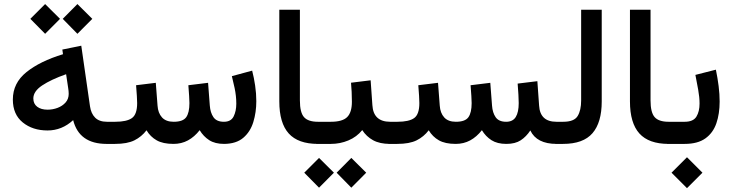

<svg xmlns="http://www.w3.org/2000/svg" viewBox="-20 -727 3701 970"><path d="M371.1 -706.5 446.3 -631.8 371.1 -556.2 296.9 -631.8ZM208 -706.5 283.2 -631.8 208 -556.2 133.3 -631.8ZM518.6 0Q379.9 0 349.6 -120.1Q293 -67.9 220.2 -67.9Q145 -67.9 95 -108.4Q44.9 -148.9 44.9 -224.1Q44.9 -307.6 113.8 -362.8Q182.6 -418 298.3 -453.1L294.9 -476.6L390.6 -496.1L434.6 -190.4Q439.9 -153.3 460.7 -132.6Q481.4 -111.8 520.5 -111.8H535.6V0ZM327.1 -252.9Q327.1 -267.1 324.2 -283.7L314 -352.1Q237.8 -325.2 193.1 -295.4Q148.4 -265.6 148.4 -229.5Q148.4 -202.6 168 -187.7Q187.5 -172.9 220.2 -172.9Q246.6 -172.9 271 -182.1Q295.4 -191.4 311.3 -209.2Q327.1 -227.1 327.1 -252.9Z M856.4 0Q803.2 0 771.5 -18.1Q739.7 -36.1 720.2 -68.8Q695.3 -36.1 659.2 -18.1Q623 0 561 0H516.1V-111.8H562Q620.6 -111.8 646.7 -130.6Q672.9 -149.4 672.9 -206.1Q672.9 -218.3 671.4 -242.7Q669.9 -267.1 667.5 -296.4L767.1 -308.6L775.9 -193.4Q778.3 -156.2 798.3 -134Q818.4 -111.8 857.4 -111.8Q904.3 -111.8 920.7 -134.8Q937 -157.7 937 -206.1Q937 -217.8 935.5 -242.4Q934.1 -267.1 931.6 -296.4L1031.2 -308.6L1040 -193.4Q1042.5 -158.2 1058.3 -135Q1074.2 -111.8 1111.3 -111.8Q1147 -111.8 1160.4 -138.9Q1173.8 -166 1173.8 -203.1Q1173.8 -242.2 1165.3 -282.2Q1156.7 -322.3 1151.4 -342.3L1253.9 -370.1Q1263.2 -334.5 1269 -294.7Q1274.9 -254.9 1274.9 -215.8Q1274.9 -159.7 1259.8 -110.4Q1244.6 -61 1209 -30.8Q1173.3 -0.5 1112.3 0Q1066.4 0 1037.1 -18.8Q1007.8 -37.6 988.8 -69.3Q962.4 -35.6 929.7 -17.8Q897 0 856.4 0Z M1391.1 -677.7H1495.1V-219.7Q1495.1 -158.7 1515.9 -135.3Q1536.6 -111.8 1586.4 -111.8H1598.6V0H1586.4Q1486.3 0 1438.7 -52.7Q1391.1 -105.5 1391.1 -214.8Z M1578.1 -111.8H1651.9Q1710 -111.8 1733.9 -135.5Q1757.8 -159.2 1757.8 -212.9Q1757.8 -238.8 1756.6 -262.5Q1755.4 -286.1 1753.4 -309.1L1852.5 -321.3L1861.3 -195.8Q1866.2 -111.8 1951.2 -111.8H1961.4V0H1950.2Q1898.4 0 1864.7 -18.6Q1831.1 -37.1 1810.1 -69.8Q1782.2 -35.2 1740.2 -17.6Q1698.2 0 1651.9 0H1578.1ZM1754.9 70.8 1830.1 145.5 1754.9 221.2 1680.7 145.5ZM1591.8 70.8 1667 145.5 1591.8 221.2 1517.1 145.5Z M2538.1 0Q2492.2 0 2462.9 -18.8Q2433.6 -37.6 2414.6 -69.3Q2388.2 -35.6 2355.5 -17.8Q2322.8 0 2282.2 0Q2229 0 2197.3 -18.1Q2165.5 -36.1 2146 -68.8Q2121.1 -36.1 2085 -18.1Q2048.8 0 1986.8 0H1941.9V-111.8H1987.8Q2046.4 -111.8 2072.5 -130.6Q2098.6 -149.4 2098.6 -206.1Q2098.6 -218.3 2097.2 -242.7Q2095.7 -267.1 2093.3 -296.4L2192.9 -308.6L2201.7 -193.4Q2204.1 -156.2 2224.1 -134Q2244.1 -111.8 2283.2 -111.8Q2330.1 -111.8 2346.4 -134.8Q2362.8 -157.7 2362.8 -206.1Q2362.8 -217.8 2361.3 -242.4Q2359.9 -267.1 2357.4 -296.4L2457 -308.6L2465.8 -193.4Q2468.3 -157.7 2484.1 -134.8Q2500 -111.8 2537.1 -111.8Q2570.8 -111.8 2585.7 -136Q2600.6 -160.2 2600.6 -206.1Q2600.6 -223.6 2599.1 -248.8Q2597.7 -273.9 2595.2 -304.7L2694.8 -316.9L2703.6 -193.4Q2708.5 -111.8 2791 -111.8H2805.7V0H2792Q2691.4 0 2659.2 -67.9Q2638.7 -36.6 2610.8 -18.3Q2583 0 2538.1 0Z M2786.1 -111.8H2825.2Q2880.9 -111.8 2898.4 -140.9Q2916 -169.9 2916 -219.2V-677.7H3020V-214.4Q3020 -108.4 2973.4 -54.2Q2926.8 0 2824.7 0H2786.1Z M3162.6 -677.7H3266.6V-219.7Q3266.6 -158.7 3287.4 -135.3Q3308.1 -111.8 3357.9 -111.8H3370.1V0H3357.9Q3257.8 0 3210.2 -52.7Q3162.6 -105.5 3162.6 -214.8Z M3439 0H3350.1V-111.8H3439Q3482.4 -111.8 3498.3 -137.7Q3514.2 -163.6 3514.2 -203.6Q3514.2 -235.8 3507.3 -273.7Q3500.5 -311.5 3493.2 -348.6L3596.7 -375Q3605.5 -332.5 3610.6 -292Q3615.7 -251.5 3615.7 -213.9Q3615.7 -152.3 3599.1 -104Q3582.5 -55.7 3543.7 -27.8Q3504.9 0 3439 0ZM3450.7 67.4 3528.8 145.5 3450.7 223.6 3372.6 145.5Z"/></svg>

Font: Vazirmatn FD NL Medium
Style: Regular
Weight: 500
Designer: Saber Rastikerdar
Foundry: Saber Rastikerdar
Version: Version 33.003